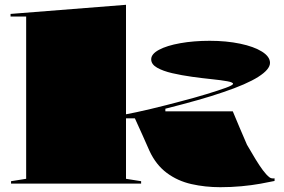

<svg xmlns="http://www.w3.org/2000/svg" viewBox="-20 -765 1185 800"><path d="M505 -20 568 -10V0H26V-10L89 -20V-696H24V-707L505 -745ZM496 -272V-287Q545 -296 608 -311Q671 -326 734 -343Q792 -358 841 -373Q890 -388 920.5 -399Q951 -410 951 -416Q951 -422 926.5 -426.5Q902 -431 863 -435Q824 -439 780.5 -445Q737 -451 698 -460Q659 -469 634.5 -483Q610 -497 610 -518Q610 -540 642.5 -557.5Q675 -575 731 -585Q787 -595 854 -595Q923 -595 980.5 -583Q1038 -571 1071.5 -550Q1105 -529 1105 -503Q1105 -476 1056.5 -445Q1008 -414 910 -381Q864 -365 804 -348Q744 -331 669 -312V-301H950Q964 -268 978.5 -233Q993 -198 1009 -162Q1028 -129 1044.5 -102Q1061 -75 1075.5 -55.5Q1090 -36 1103 -26Q1107 -23 1112.5 -22Q1118 -21 1124 -22V-11Q1101 -6 1065 0.5Q1029 7 986 11Q943 15 898 15Q835 15 777.5 2Q720 -11 675 -44.5Q630 -78 603 -136Q589 -169 573.5 -202.5Q558 -236 542 -272Z"/></svg>

Font: Kalnia Expanded SemiBold
Style: Regular
Weight: 600
Width: 7
Designer: Frida Medrano
Foundry: Frida Medrano
Version: Version 1.105